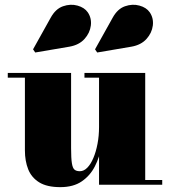

<svg xmlns="http://www.w3.org/2000/svg" viewBox="-20 -760 700 790"><path d="M228 10Q173 10 141.2 -9.8Q109.5 -29.5 96 -63.5Q82.5 -97.5 82.5 -141V-440.5H12V-460H272.5V-150.5Q272.5 -108.5 275.8 -88.2Q279 -68 286.8 -61.8Q294.5 -55.5 308.5 -55.5Q325 -55.5 339.2 -70Q353.5 -84.5 364.2 -110Q375 -135.5 381.2 -168.2Q387.5 -201 387.5 -237.5H405Q405 -199 397.2 -156Q389.5 -113 370.2 -75.2Q351 -37.5 316.5 -13.8Q282 10 228 10ZM387.5 0V-440.5H327.5V-460H577.5V-19.5H647.5V0ZM125 -544 116 -557 188.5 -687Q208.5 -723.5 239.2 -734.2Q270 -745 298.8 -737Q327.5 -729 341 -709.5Q357.5 -685.5 353.8 -655Q350 -624.5 327.8 -599.8Q305.5 -575 266 -568ZM380 -544 371 -557 443.5 -687Q463.5 -723.5 494.2 -734.2Q525 -745 553.8 -737Q582.5 -729 596 -709.5Q612.5 -685.5 608.8 -655Q605 -624.5 582.8 -599.8Q560.5 -575 521 -568Z"/></svg>

Font: Bodoni Moda 11pt Black
Style: Regular
Weight: 900
Designer: Owen Earl
Foundry: indestructible type
Version: Version 2.004